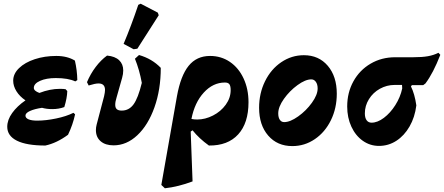

<svg xmlns="http://www.w3.org/2000/svg" viewBox="-20 -774 2389 1033"><path d="M162 -301Q162 -285 192 -274Q249 -296 302 -296Q323 -296 333 -294L342 -284Q341 -247 326 -198Q297 -187 261 -187Q231 -187 206 -194Q166 -188 141.5 -177Q117 -166 117 -152Q117 -139 133.5 -132Q150 -125 180 -125Q227 -125 282 -136.5Q337 -148 375 -167L384 -159Q372 -103 346 -49Q285 -4 224 9Q123 9 71 -17Q19 -43 19 -92Q19 -129 45.5 -166Q72 -203 117 -234Q86 -255 68.5 -283Q51 -311 51 -340Q51 -377 82.5 -407.5Q114 -438 167 -455.5Q220 -473 283 -473Q342 -473 383 -448Q395 -396 396 -343L385 -336Q347 -354 280 -354Q229 -354 195.5 -339Q162 -324 162 -301Z M496 -74Q496 -89 500 -104L540 -256Q545 -278 545 -290Q545 -325 510 -325Q492 -325 457 -314L448 -332Q467 -377 495 -414Q523 -451 556 -475Q599 -471 621 -450Q643 -429 643 -395Q643 -376 637 -355L607 -249Q600 -227 600 -210Q600 -194 608.5 -186.5Q617 -179 635 -179Q674 -179 698.5 -212.5Q723 -246 743 -328Q730 -399 706 -458L728 -478Q798 -458 845 -409Q845 -292 811 -196.5Q777 -101 719 -46.5Q661 8 591 8Q547 8 521.5 -14Q496 -36 496 -74ZM719 -512 699 -509 645 -538Q686 -635 724 -748L737 -754L829 -706L834 -692Z M1317 -224Q1317 -112 1261.5 -51Q1206 10 1104 9Q1051 -29 1016 -73L1006 -66L1016 202Q939 231 867 239L848 221L932 -256Q952 -367 995 -420Q1038 -473 1110 -473Q1170 -473 1217 -441Q1264 -409 1290.5 -352Q1317 -295 1317 -224ZM1041 -131Q1084 -131 1126 -152.5Q1168 -174 1194.5 -210.5Q1221 -247 1221 -289Q1221 -312 1214 -321Q1207 -330 1190 -330Q1126 -330 1076.5 -276Q1027 -222 1010 -134Q1025 -131 1041 -131Z M1374 -194Q1374 -272 1406 -337Q1438 -402 1493.5 -439.5Q1549 -477 1615 -477Q1695 -477 1743.5 -420Q1792 -363 1792 -270Q1792 -192 1760.5 -127.5Q1729 -63 1674 -25.5Q1619 12 1553 12Q1472 12 1423 -44.5Q1374 -101 1374 -194ZM1689 -298Q1689 -320 1679.5 -333.5Q1670 -347 1655 -347Q1623 -347 1580.5 -316Q1538 -285 1507.5 -242Q1477 -199 1477 -164Q1477 -142 1485.5 -129.5Q1494 -117 1509 -117Q1541 -117 1584 -147.5Q1627 -178 1658 -221Q1689 -264 1689 -298Z M2349 -479Q2311 -381 2269 -325L2257 -316H2196L2191 -309Q2211 -269 2220 -207Q2212 -143 2183.5 -93.5Q2155 -44 2112.5 -16.5Q2070 11 2019 11Q1971 11 1932 -16.5Q1893 -44 1870.5 -92.5Q1848 -141 1848 -201Q1848 -276 1881.5 -336.5Q1915 -397 1974 -431.5Q2033 -466 2106 -466H2203Q2251 -466 2282 -471.5Q2313 -477 2339 -490ZM2143 -317H2103Q2061 -317 2024 -296.5Q1987 -276 1965 -240.5Q1943 -205 1943 -164Q1943 -140 1952.5 -127Q1962 -114 1979 -114Q2011 -114 2045.5 -140Q2080 -166 2107 -208.5Q2134 -251 2144 -298Q2144 -310 2143 -317Z"/></svg>

Font: Alegreya ExtraBold
Style: Italic
Weight: 800
Italic angle: -7°
Designer: Juan Pablo del Peral
Foundry: Huerta Tipografica
Version: Version 2.007; ttfautohint (v1.6)